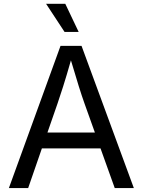

<svg xmlns="http://www.w3.org/2000/svg" viewBox="-20 -962 730 982"><path d="M25.4 0 289.6 -727.5H397L664.6 0H566.9L494.1 -203.1H194.3L124 0ZM222.7 -284.2H465.3L412.6 -431.6Q399.4 -468.3 382.8 -521.2Q366.2 -574.2 342.8 -653.3Q319.8 -572.8 302.7 -519Q285.6 -465.3 273.9 -431.6ZM310.1 -798.8 215.8 -942.4H314L382.3 -798.8Z"/></svg>

Font: Inter
Style: Regular
Weight: 400
Designer: Rasmus Andersson
Foundry: rsms
Version: Version 4.001;git-9221beed3